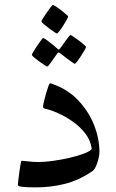

<svg xmlns="http://www.w3.org/2000/svg" viewBox="-20 -767 479 792"><path d="M390.1 -141.1Q390.1 -121.6 381.3 -95.2Q372.6 -68.8 361.3 -61Q304.2 -22.5 246.6 -8.3Q189 5.9 128.9 5.9Q93.3 5.9 73.5 3.9Q53.7 2 53.7 -4.4Q53.7 -6.3 55.4 -21.7Q57.1 -37.1 59.6 -56.2Q62 -75.2 64.7 -89.6Q67.4 -104 69.3 -104Q72.8 -104 96.2 -101.3Q119.6 -98.6 138.2 -98.6Q163.6 -98.6 197.8 -103.3Q231.9 -107.9 265.9 -115.7Q299.8 -123.5 325.2 -133.1Q350.6 -142.6 358.4 -152.3Q354.5 -186.5 332.8 -215.1Q311 -243.7 280.3 -265.4Q249.5 -287.1 217.8 -301Q186 -314.9 162.1 -319.3Q157.7 -321.8 157.7 -327.6Q157.7 -333.5 161.4 -348.9Q165 -364.3 169.9 -381.3Q174.8 -398.4 179.4 -410.9Q184.1 -423.3 185.5 -423.3Q189.5 -423.3 192.4 -421.9Q257.3 -400.4 301.3 -354.5Q345.2 -308.6 367.7 -252Q390.1 -195.3 390.1 -141.1ZM261.2 -699.2Q261.2 -696.3 255.1 -685.3Q249 -674.3 240.7 -661.1Q232.4 -647.9 224.9 -638.4Q217.3 -628.9 214.4 -628.9Q212.9 -628.9 203.1 -635.5Q193.4 -642.1 181.2 -651.1Q168.9 -660.2 159.9 -668Q150.9 -675.8 150.9 -678.2Q150.9 -681.2 157.5 -691.9Q164.1 -702.6 172.9 -715.3Q181.6 -728 189 -737.3Q196.3 -746.6 197.8 -746.6Q200.7 -746.6 210.9 -740Q221.2 -733.4 232.7 -724.4Q244.1 -715.3 252.7 -708Q261.2 -700.7 261.2 -699.2ZM335 -573.7Q335 -571.3 328.9 -560.3Q322.8 -549.3 314.2 -536.1Q305.7 -522.9 298.3 -513.4Q291 -503.9 288.1 -503.9Q286.6 -503.9 277.6 -510.3Q268.6 -516.6 257.1 -525.1Q245.6 -533.7 237.1 -540.5Q228.5 -547.4 227.5 -547.9Q224.6 -550.3 222.2 -550.3Q219.7 -550.3 217.3 -547.9Q216.3 -546.9 207 -533.2Q197.8 -519.5 187.7 -506.1Q177.7 -492.7 174.8 -492.7Q172.9 -492.7 162.8 -499Q152.8 -505.4 140.9 -514.2Q128.9 -522.9 120.1 -530.5Q111.3 -538.1 111.3 -540.5Q111.3 -543.5 117.9 -554.2Q124.5 -564.9 133.1 -577.9Q141.6 -590.8 148.9 -600.3Q156.2 -609.9 157.7 -609.9Q162.1 -609.9 175.8 -599.6Q189.5 -589.4 202.1 -578.9Q214.8 -568.4 215.8 -566.9Q220.2 -562.5 222.2 -562.5Q225.1 -562.5 228.5 -567.9Q229.5 -569.3 239 -582.8Q248.5 -596.2 258.5 -609.4Q268.6 -622.6 270.5 -622.6Q272.9 -622.6 283 -615.7Q293 -608.9 305.2 -599.9Q317.4 -590.8 326.2 -583Q335 -575.2 335 -573.7Z"/></svg>

Font: Scheherazade New Rohingya
Style: Regular
Weight: 400
Designer: SIL International
Foundry: SIL International
Version: Version 3.000 ; LngRng